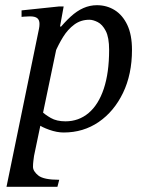

<svg xmlns="http://www.w3.org/2000/svg" viewBox="-20 -499 561 739"><path d="M225 11Q199 11 169.5 0.5Q140 -10 128 -20L141 -70Q153 -58 175.5 -45Q198 -32 232 -32Q283 -32 321 -64Q359 -96 379.5 -157.5Q400 -219 400 -307Q400 -355 387 -380Q374 -405 356 -414Q338 -423 324 -423Q291 -423 266 -404.5Q241 -386 223 -357Q205 -328 191 -295L202 -381Q228 -413 252 -435Q276 -457 301 -468Q326 -479 353 -479Q391 -479 421.5 -460Q452 -441 470 -403Q488 -365 488 -307Q488 -213 453.5 -141.5Q419 -70 360 -29.5Q301 11 225 11ZM201 220H5L130 -388Q131 -393 131.5 -397.5Q132 -402 132 -407Q132 -422 123.5 -429Q115 -436 95 -436Q84 -436 73.5 -435Q63 -434 63 -434V-459L206 -474H225L211 -397H215L111 101Q110 108 108.5 120Q107 132 107 143Q107 160 127.5 176.5Q148 193 208 193Z"/></svg>

Font: STIX Two Text
Style: Italic
Weight: 400
Italic angle: -12°
Designer: Ross Mills, John Hudson & Paul Hanslow, Tiro Typeworks Ltd; with prior portions MicroPress Inc. and Coen Hoffman, Elsevi
Foundry: Tiro Typeworks Ltd
Version: Version 2.13 b171